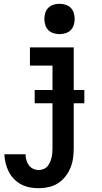

<svg xmlns="http://www.w3.org/2000/svg" viewBox="-20 -770 540 1013"><path d="M184 223Q160 223 136.5 218.5Q113 214 92 203Q71 192 54 174.5Q37 157 26 135.5Q15 114 9.5 90.5Q4 67 3 44H115Q115 59 119 74Q123 89 132 101.5Q141 114 155 120.5Q169 127 184 127Q197 127 209.5 122Q222 117 230.5 107Q239 97 244 85.5Q249 74 252 61.5Q255 49 256 36Q257 23 257 10V-424H138V-520H369V10Q369 37 365.5 63.5Q362 90 352 114.5Q342 139 325.5 160.5Q309 182 286.5 196.5Q264 211 237.5 217Q211 223 184 223ZM294 -590Q278 -590 262 -595Q246 -600 235 -611Q224 -622 219 -638Q214 -654 214 -670Q214 -686 219 -702Q224 -718 235 -729Q246 -740 262 -745Q278 -750 294 -750Q310 -750 326 -745Q342 -740 353 -729Q364 -718 369 -702Q374 -686 374 -670Q374 -654 369 -638Q364 -622 353 -611Q342 -600 326 -595Q310 -590 294 -590ZM163 -225V-295H425V-225Z"/></svg>

Font: Iosevka SS08 Regular
Style: Bold
Weight: 700
Monospace: yes
Designer: Belleve Invis
Foundry: Belleve Invis
Version: Version 16.3.4; ttfautohint (v1.8.4)